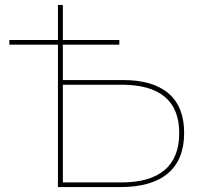

<svg xmlns="http://www.w3.org/2000/svg" viewBox="-20 -762 823 782"><path d="M216 0V-742H236V-436H481Q603 -436 666.5 -381.5Q730 -327 730 -221Q730 -112 664 -56Q598 0 470 0ZM236 -19H474Q591 -19 650.5 -69.5Q710 -120 710 -220Q710 -417 474 -417H236ZM18 -580V-599H466V-580Z"/></svg>

Font: Montserrat Thin
Style: Regular
Weight: 100
Designer: Julieta Ulanovsky
Foundry: Julieta Ulanovsky
Version: Version 9.000